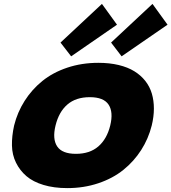

<svg xmlns="http://www.w3.org/2000/svg" viewBox="-20 -966 889 996"><path d="M445.8 -461.9Q373.5 -461.9 329.3 -423.6Q285.2 -385.3 268.1 -314.9Q251 -245.1 276.6 -206.5Q302.2 -168 374 -168Q445.8 -168 490.2 -206.5Q534.7 -245.1 551.8 -314.9Q568.8 -384.8 543.2 -423.3Q517.6 -461.9 445.8 -461.9ZM767.1 -314.9Q750 -246.6 712.4 -187.7Q674.8 -128.9 619.9 -84.7Q564.9 -40.5 490 -15.4Q415 9.8 329.1 9.8Q259.8 9.8 205.6 -6.6Q151.4 -22.9 117.2 -52.2Q83 -81.5 63 -122.1Q43 -162.6 42 -211.2Q41 -259.8 53.2 -314.9Q70.3 -383.8 107.7 -442.6Q145 -501.5 199.5 -545.7Q253.9 -589.8 328.9 -615Q403.8 -640.1 490.2 -640.1Q548.3 -640.1 595.7 -628.7Q643.1 -617.2 676.8 -596.4Q710.4 -575.7 733.6 -546.4Q756.8 -517.1 767.6 -480.7Q778.3 -444.3 778.3 -402.6Q778.3 -360.8 767.1 -314.9ZM508.8 -945.8 586.9 -837.9 349.1 -673.8 293.9 -745.1ZM771 -945.8 849.1 -837.9 610.8 -673.8 556.2 -745.1Z"/></svg>

Font: Sinkin Sans 900 X Black Italic
Style: Regular
Weight: 950
Italic angle: -112°
Designer: Keith Bates
Foundry: K-Type
Version: Sinkin Sans (version 1.0)  by Keith Bates   •   © 2014   www